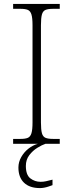

<svg xmlns="http://www.w3.org/2000/svg" viewBox="-20 -734 374 980"><path d="M47 0V-25H84Q109 -25 122 -30.5Q135 -36 140.5 -54Q146 -72 146 -109V-605Q146 -642 140.5 -660Q135 -678 122 -683.5Q109 -689 84 -689H47V-714H285V-689H251Q226 -689 212.5 -683.5Q199 -678 194 -660Q189 -642 189 -605V-109Q189 -72 194 -54Q199 -36 212.5 -30.5Q226 -25 251 -25H285V0ZM184 226Q131 226 102.5 198.5Q74 171 74 121Q74 93 88.5 67.5Q103 42 125.5 24.5Q148 7 173 0H212Q194 6 170.5 20.5Q147 35 129.5 58Q112 81 112 113Q112 159 135 176.5Q158 194 187 194Q202 194 215 191Q228 188 248 183V211Q237 215 226.5 218.5Q216 222 205 224Q194 226 184 226Z"/></svg>

Font: Noto Serif Hentaigana ExtraLight
Style: Regular
Weight: 200
Designer: Kazuhiro Yamada
Foundry: nipponia
Version: Version 1.000